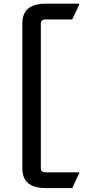

<svg xmlns="http://www.w3.org/2000/svg" viewBox="-20 -874 462 1012"><path d="M360.8 117.2H219.7Q97.7 117.2 97.7 12.7V-750Q97.7 -854.5 219.7 -854.5H397.5V-849.6L360.8 -771.5H219.7Q195.3 -771.5 195.3 -750V12.7Q195.3 34.2 219.7 34.2H397.5V39.1Z"/></svg>

Font: Nova Oval
Style: Book
Weight: 400
Version: Version 2.000